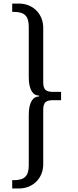

<svg xmlns="http://www.w3.org/2000/svg" viewBox="-20 -839 437 1082"><path d="M324.2 -274.4H277.3Q247.6 -274.4 235.6 -262.5Q223.6 -250.5 223.6 -220.7V86.4Q223.6 115.7 213.4 140.9Q203.1 166 184.8 184.3Q166.5 202.6 141.4 212.9Q116.2 223.1 86.9 223.1H48.8V176.3H59.1Q103.5 176.3 122.8 157Q142.1 137.7 142.1 93.3V-191.4Q142.1 -221.7 147.2 -241.7Q152.3 -261.7 160.4 -273.7Q168.5 -285.6 179 -290.5Q189.5 -295.4 200.7 -295.4V-300.3Q189.5 -300.3 179 -305.2Q168.5 -310.1 160.4 -322Q152.3 -334 147.2 -354Q142.1 -374 142.1 -404.3V-689Q142.1 -733.4 122.8 -752.7Q103.5 -772 59.1 -772H48.8V-818.8H86.9Q116.2 -818.8 141.4 -808.6Q166.5 -798.3 184.8 -780Q203.1 -761.7 213.4 -736.6Q223.6 -711.4 223.6 -682.1V-375Q223.6 -345.2 235.6 -333.3Q247.6 -321.3 277.3 -321.3H324.2Z"/></svg>

Font: Noticia Text
Style: Regular
Weight: 400
Designer: JM Sole
Foundry: JM Sole
Version: Version 1.003